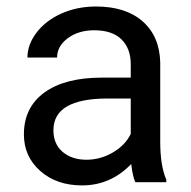

<svg xmlns="http://www.w3.org/2000/svg" viewBox="-20 -558 584 588"><path d="M244.6 -68.8Q287.1 -68.8 325.2 -90.8Q363.3 -112.8 380.4 -147.9V-256.3H309.6Q143.6 -256.3 143.6 -159.2Q143.6 -116.7 171.9 -92.8Q200.2 -68.8 244.6 -68.8ZM394.5 0Q386.7 -15.6 381.8 -55.7Q318.8 9.8 231.4 9.8Q153.3 9.8 103.3 -34.4Q53.2 -78.6 53.2 -146.5Q53.2 -229 116 -274.7Q178.7 -320.3 292.5 -320.3H380.4V-361.8Q380.4 -409.2 352.1 -437.3Q323.7 -465.3 268.6 -465.3Q220.2 -465.3 187.5 -440.9Q154.8 -416.5 154.8 -381.8H64Q64 -421.4 92 -458.3Q120.1 -495.1 168.2 -516.6Q216.3 -538.1 273.9 -538.1Q365.2 -538.1 417 -492.4Q468.8 -446.8 470.7 -366.7V-123.5Q470.7 -50.8 489.3 -7.8V0Z"/></svg>

Font: RobotoDraft
Style: Regular
Weight: 400
Version: Version 2.001101; 2014